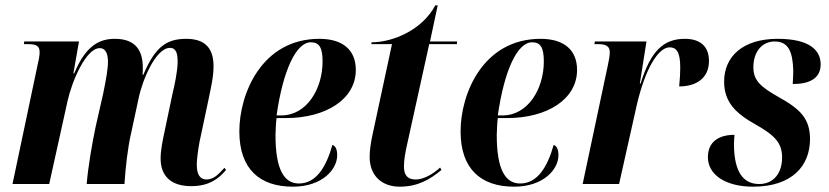

<svg xmlns="http://www.w3.org/2000/svg" viewBox="-20 -692 3118 722"><path d="M699 8C765 8 802 -19 830 -53L824 -61C805 -41 786 -17 757 -17C732 -17 720 -36 720 -72C720 -92 724 -123 730 -157L765 -322C772 -358 783 -400 783 -443C783 -516 746 -546 680 -546C603 -546 562 -512 519 -411H516C517 -419 517 -429 517 -438C517 -503 489 -546 412 -546C355 -546 303 -522 259 -416H256L277 -536H71L70 -526H84C118 -526 129 -519 129 -495C129 -482 125 -463 121 -446L27 0H165L234 -312C250 -385 303 -511 355 -511C381 -511 386 -482 386 -460C386 -433 379 -394 368 -340L340 -217C327 -156 311 -64 306 0H448C452 -61 460 -135 473 -191L501 -321C515 -391 566 -512 619 -512C646 -512 648 -482 648 -460C648 -425 636 -369 629 -341L600 -203C591 -161 584 -127 584 -96C584 -29 624 8 699 8Z M1081 10C1193 10 1248 -56 1248 -108C1248 -133 1240 -144 1230 -147C1206 -62 1168 -2 1104 -2C1049 -2 1016 -53 1016 -184C1016 -198 1018 -236 1020 -248H1055C1206 -248 1318 -319 1318 -429C1318 -504 1269 -546 1181 -546C964 -546 880 -339 880 -198C880 -56 957 10 1081 10ZM1038 -258H1020C1044 -426 1093 -533 1149 -533C1180 -533 1193 -514 1193 -461C1193 -357 1133 -258 1038 -258Z M1483 10C1551 10 1597 -17 1640 -53L1635 -62C1607 -36 1572 -17 1543 -17C1511 -17 1499 -35 1499 -66C1499 -91 1504 -119 1512 -154L1594 -526H1698L1699 -536H1597L1626 -672H1617C1567 -578 1456 -533 1378 -533L1376 -526H1454L1382 -191C1374 -155 1370 -127 1370 -100C1371 -30 1417 10 1483 10Z M1913 10C2025 10 2080 -56 2080 -108C2080 -133 2072 -144 2062 -147C2038 -62 2000 -2 1936 -2C1881 -2 1848 -53 1848 -184C1848 -198 1850 -236 1852 -248H1887C2038 -248 2150 -319 2150 -429C2150 -504 2101 -546 2013 -546C1796 -546 1712 -339 1712 -198C1712 -56 1789 10 1913 10ZM1870 -258H1852C1876 -426 1925 -533 1981 -533C2012 -533 2025 -514 2025 -461C2025 -357 1965 -258 1870 -258Z M2265 -443 2171 0H2308L2375 -299C2406 -432 2455 -514 2498 -514C2522 -514 2538 -499 2538 -439C2538 -420 2537 -396 2534 -367C2596 -367 2646 -396 2646 -463C2646 -515 2616 -546 2555 -546C2476 -546 2427 -501 2389 -378H2386L2411 -536H2217L2215 -526H2231C2261 -526 2273 -516 2273 -496C2273 -480 2269 -463 2265 -443Z M2812 10C2958 10 3026 -68 3026 -169C3026 -246 2989 -282 2908 -327C2839 -366 2813 -390 2813 -439C2813 -498 2846 -536 2893 -536C2944 -536 2961 -499 2963 -426C2963 -411 2962 -394 2961 -376C3024 -376 3066 -397 3066 -450C3066 -500 3029 -546 2904 -546C2774 -546 2703 -480 2703 -385C2703 -307 2748 -265 2821 -224C2894 -183 2921 -154 2921 -100C2921 -41 2889 0 2835 0C2777 0 2741 -42 2740 -148C2740 -159 2741 -172 2742 -185C2683 -185 2642 -159 2642 -101C2642 -35 2708 10 2812 10Z"/></svg>

Font: Noto Serif Display Condensed
Style: Bold Italic
Weight: 700
Width: 3
Italic angle: -12°
Designer: Monotype Design Team
Foundry: Monotype Imaging Inc.
Version: Version 2.009